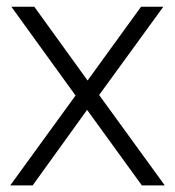

<svg xmlns="http://www.w3.org/2000/svg" viewBox="-20 -562 529 582"><path d="M11 0 209 -272.5 14.5 -541.5H84L245.5 -318L407.5 -541.5H475L280.5 -274L479.5 0H410L244 -229L79 0Z"/></svg>

Font: Encode Sans Lt
Style: Regular
Weight: 300
Designer: Multiple Designers
Foundry: Impallari Type
Version: Version 3.002; ttfautohint (v1.8.3) -l 8 -r 50 -G 200 -x 14 